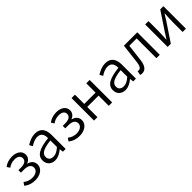

<svg xmlns="http://www.w3.org/2000/svg" viewBox="351 -1900 3258 3258"><g transform="rotate(-45 1980.5 -270.5)"><path d="M246 13C361 13 460 -50 460 -148C460 -226 410 -267 346 -283V-288C404 -310 436 -355 436 -409C436 -506 347 -554 245 -554C165 -554 106 -530 56 -493L91 -439C135 -470 176 -488 241 -488C309 -488 357 -460 357 -402C357 -346 312 -312 220 -312H160V-252H233C326 -252 379 -220 379 -155C379 -91 316 -53 239 -53C182 -53 129 -67 79 -109L42 -56C105 -4 171 13 246 13Z M722 13C790 13 852 -22 904 -66H907L915 0H981V-335C981 -465 929 -554 798 -554C711 -554 635 -514 589 -484L621 -426C662 -455 720 -486 785 -486C878 -486 901 -414 900 -341C668 -315 565 -257 565 -139C565 -41 633 13 722 13ZM744 -53C689 -53 644 -79 644 -144C644 -218 709 -264 900 -286V-128C845 -79 798 -53 744 -53Z M1309 13C1424 13 1523 -50 1523 -148C1523 -226 1473 -267 1409 -283V-288C1467 -310 1499 -355 1499 -409C1499 -506 1410 -554 1308 -554C1228 -554 1169 -530 1119 -493L1154 -439C1198 -470 1239 -488 1304 -488C1372 -488 1420 -460 1420 -402C1420 -346 1375 -312 1283 -312H1223V-252H1296C1389 -252 1442 -220 1442 -155C1442 -91 1379 -53 1302 -53C1245 -53 1192 -67 1142 -109L1105 -56C1168 -4 1234 13 1309 13Z M1662 0H1744V-245H2016V0H2097V-540H2016V-317H1744V-540H1662Z M2409 13C2477 13 2539 -22 2591 -66H2594L2602 0H2668V-335C2668 -465 2616 -554 2485 -554C2398 -554 2322 -514 2276 -484L2308 -426C2349 -455 2407 -486 2472 -486C2565 -486 2588 -414 2587 -341C2355 -315 2252 -257 2252 -139C2252 -41 2320 13 2409 13ZM2431 -53C2376 -53 2331 -79 2331 -144C2331 -218 2396 -264 2587 -286V-128C2532 -79 2485 -53 2431 -53Z M2809 13C2885 13 2931 -46 2946 -165C2959 -269 2971 -371 2983 -474H3159V0H3240V-540H2919C2904 -422 2891 -304 2877 -185C2867 -103 2841 -66 2802 -66C2792 -66 2785 -68 2778 -70L2762 5C2777 10 2789 13 2809 13Z M3429 0H3505L3719 -320C3740 -353 3771 -403 3792 -437H3797C3792 -366 3788 -294 3788 -236V0H3867V-540H3791L3578 -220C3557 -187 3526 -137 3505 -104H3501C3504 -174 3509 -247 3509 -304V-540H3429Z"/></g></svg>

Font: ChiuKong Gothic CL Normal
Style: Regular
Weight: 350
Designer: Ryoko NISHIZUKA 西塚涼子 (kana, bopomofo & ideographs); Paul D. Hunt (Latin, Greek & Cyrillic); Sandoll Communications 산돌커뮤니
Foundry: Adobe
Version: Version 1.300